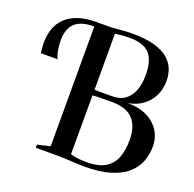

<svg xmlns="http://www.w3.org/2000/svg" viewBox="-132 -886 1039 1027"><g transform="rotate(20 388.0 -372.0)"><path d="M449 6Q427 6 401.8 4.5Q376.5 3 351.2 1.5Q326 0 303 0H173.5V-18L246 -34.5V-743H305Q335.5 -743 358.8 -745Q382 -747 404.2 -748.8Q426.5 -750.5 454 -750.5Q528.5 -750.5 577.8 -736.2Q627 -722 655.8 -697.5Q684.5 -673 696.8 -641.5Q709 -610 709 -575Q709 -528 690.2 -489.8Q671.5 -451.5 636.8 -426.2Q602 -401 554.5 -392.5Q614.5 -393.5 660.8 -372Q707 -350.5 733.5 -311Q760 -271.5 760 -220Q760 -175 744.5 -134.2Q729 -93.5 693.5 -62Q658 -30.5 598 -12.2Q538 6 449 6ZM452.5 -20.5Q524.5 -20.5 563 -45.2Q601.5 -70 616.5 -112.8Q631.5 -155.5 631.5 -208.5Q631.5 -288.5 593 -329Q554.5 -369.5 473 -369.5Q460.5 -369.5 445.5 -369.2Q430.5 -369 415.5 -369Q400.5 -369 386.5 -368.5Q372.5 -368 363 -367L362.5 -32.5Q374 -28.5 389 -25.8Q404 -23 420.2 -21.8Q436.5 -20.5 452.5 -20.5ZM463 -398.5Q508.5 -398.5 537.2 -420Q566 -441.5 579.8 -479.2Q593.5 -517 593.5 -566Q593.5 -648.5 559.2 -686.5Q525 -724.5 444.5 -724.5Q425 -724.5 410 -723.2Q395 -722 383.5 -720.5Q372 -719 363 -718V-399.5Q373 -399 386.5 -398.5Q400 -398 414.2 -398.2Q428.5 -398.5 441.2 -398.5Q454 -398.5 463 -398.5ZM26.5 -484.5Q24.5 -498 23 -513Q21.5 -528 21.5 -542Q21.5 -585.5 34 -622Q46.5 -658.5 73.8 -685.5Q101 -712.5 144.8 -727.8Q188.5 -743 250.5 -743L255.5 -730L250.5 -716.5Q201 -717.5 168 -704Q135 -690.5 118.8 -661.2Q102.5 -632 102.5 -586Q102.5 -555.5 107.5 -529Q112.5 -502.5 121 -484.5Z"/></g></svg>

Font: Merriweather 144pt Medium
Style: Regular
Weight: 500
Version: Version 2.100